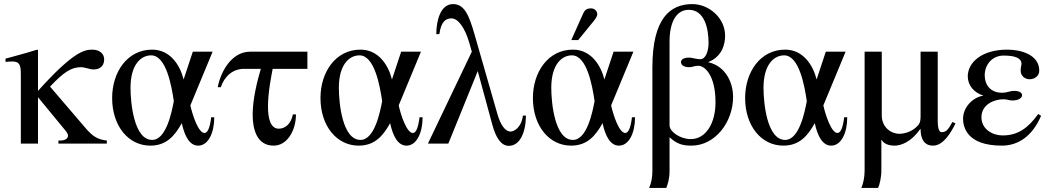

<svg xmlns="http://www.w3.org/2000/svg" viewBox="-20 -703 5149 940"><path d="M503 0V-15C458 -20 434 -35 398 -77L225 -279C292 -350 329 -374 376 -374C397 -374 417 -363 440 -363C461 -363 490 -374 490 -412C490 -439 469 -460 431 -460C391 -460 335 -446 166 -258V-458L162 -460C123 -448 97 -440 37 -424L7 -416V-400C20 -401 29 -402 39 -402C73 -402 82 -389 82 -341V0H166V-227L297 -68C307 -56 313 -47 313 -39C313 -25 299 -15 275 -15H266V0Z M1014 -129C1007 -72 995 -52 981 -52C951 -52 922 -141 912 -187L1021 -450H924L879 -314C861 -386 812 -460 725 -460C603 -460 529 -350 529 -223C529 -87 608 10 716 10C794 10 835 -37 870 -100C884 -35 909 10 950 10C1000 10 1029 -53 1029 -129ZM831 -208C821 -155 794 -18 725 -18C636 -18 619 -199 619 -273C619 -387 670 -432 720 -432C794 -432 820 -282 831 -208Z M1485 -366V-450H1205C1109 -450 1058 -343 1046 -276H1061C1079 -330 1120 -366 1175 -366H1257C1240 -309 1217 -219 1217 -142C1217 -67 1239 10 1320 10C1386 10 1429 -64 1429 -143H1414C1405 -98 1378 -73 1345 -73C1304 -73 1292 -123 1292 -182C1292 -254 1310 -339 1315 -366Z M2034 -129C2027 -72 2015 -52 2001 -52C1971 -52 1942 -141 1932 -187L2041 -450H1944L1899 -314C1881 -386 1832 -460 1745 -460C1623 -460 1549 -350 1549 -223C1549 -87 1628 10 1736 10C1814 10 1855 -37 1890 -100C1904 -35 1929 10 1970 10C2020 10 2049 -53 2049 -129ZM1851 -208C1841 -155 1814 -18 1745 -18C1656 -18 1639 -199 1639 -273C1639 -387 1690 -432 1740 -432C1814 -432 1840 -282 1851 -208Z M2540 -137C2533 -79 2497 -59 2480 -59C2451 -59 2429 -97 2416 -142L2304 -532C2277 -626 2255 -683 2198 -683C2136 -683 2116 -601 2116 -536H2131C2140 -600 2164 -613 2191 -613C2223 -613 2257 -565 2277 -495L2290 -450L2075 0H2175L2319 -355L2391 -90C2407 -32 2432 11 2471 11C2525 11 2554 -53 2555 -137Z M2777 -507H2811L2877 -588C2893 -607 2904 -621 2904 -633C2904 -653 2887 -662 2874 -662C2853 -662 2843 -654 2836 -639ZM3074 -129C3067 -72 3055 -52 3041 -52C3011 -52 2982 -141 2972 -187L3081 -450H2984L2939 -314C2921 -386 2872 -460 2785 -460C2663 -460 2589 -350 2589 -223C2589 -87 2668 10 2776 10C2854 10 2895 -37 2930 -100C2944 -35 2969 10 3010 10C3060 10 3089 -53 3089 -129ZM2891 -208C2881 -155 2854 -18 2785 -18C2696 -18 2679 -199 2679 -273C2679 -387 2730 -432 2780 -432C2854 -432 2880 -282 2891 -208Z M3447 -399C3481 -412 3502 -434 3515 -459C3526 -482 3530 -507 3530 -528C3530 -617 3449 -683 3370 -683C3262 -683 3174 -615 3174 -373V136C3174 165 3168 196 3158 217H3242C3248 203 3258 172 3258 136V-31C3294 2 3322 10 3365 10C3482 10 3569 -106 3569 -228C3569 -306 3527 -380 3449 -398ZM3258 -485V-500C3258 -593 3290 -655 3352 -655C3430 -655 3449 -562 3449 -493C3449 -457 3437 -413 3408 -413C3393 -413 3365 -421 3356 -421C3324 -421 3314 -410 3314 -399C3314 -384 3330 -374 3353 -374C3373 -374 3378 -381 3399 -381C3429 -381 3483 -337 3483 -202C3483 -100 3436 -22 3362 -22C3309 -22 3258 -59 3258 -89Z M4113 -129C4106 -72 4094 -52 4080 -52C4050 -52 4021 -141 4011 -187L4120 -450H4023L3978 -314C3960 -386 3911 -460 3824 -460C3702 -460 3628 -350 3628 -223C3628 -87 3707 10 3815 10C3893 10 3934 -37 3969 -100C3983 -35 4008 10 4049 10C4099 10 4128 -53 4128 -129ZM3930 -208C3920 -155 3893 -18 3824 -18C3735 -18 3718 -199 3718 -273C3718 -387 3769 -432 3819 -432C3893 -432 3919 -282 3930 -208Z M4643 -106C4621 -65 4610 -56 4591 -56C4580 -56 4571 -67 4571 -113V-450H4487V-136C4487 -102 4481 -94 4464 -79C4439 -56 4404 -48 4383 -48C4342 -48 4297 -80 4297 -138V-450H4213V132C4213 166 4206 196 4197 217H4279C4286 202 4295 167 4295 131V-18H4297C4307 2 4333 10 4360 10C4389 10 4440 -6 4485 -71H4487C4487 -27 4502 10 4548 10C4598 10 4635 -52 4658 -99Z M5063 -145C5014 -77 4964 -40 4890 -40C4838 -40 4785 -71 4785 -129C4785 -192 4848 -217 4892 -217C4913 -217 4919 -211 4936 -211C4968 -211 4984 -224 4984 -237C4984 -248 4972 -258 4946 -258C4921 -258 4915 -249 4885 -249C4829 -249 4801 -288 4801 -334C4801 -386 4837 -431 4894 -431C4950 -431 4981 -418 4981 -391C4981 -381 4977 -376 4977 -357C4977 -332 4997 -315 5021 -315C5043 -315 5068 -329 5068 -357C5068 -435 4979 -460 4912 -460C4786 -460 4718 -397 4718 -329C4718 -287 4747 -249 4795 -235C4740 -226 4695 -176 4695 -122C4695 -83 4712 10 4885 10C4960 10 5032 -31 5077 -136Z"/></svg>

Font: STIX Math
Style: Regular
Weight: 400
Designer: MicroPress Inc., with final additions and corrections provided by Coen Hoffman, Elsevier (retired)
Version: Version 1.1.0